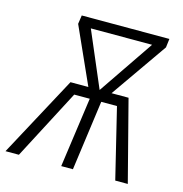

<svg xmlns="http://www.w3.org/2000/svg" viewBox="-128 -779 829 872"><g transform="rotate(15 287.0 -342.5)"><path d="M562 -685 557 -644 372 -379H452L550 0H491L411 -329H337L292 0H237L283 -329H210L38 0H-25L179 -379H263L144 -644L150 -685ZM205 -639 316 -379 493 -639Z"/></g></svg>

Font: Fira Sans Extra Condensed Light
Style: Italic
Weight: 300
Width: 3
Italic angle: -8°
Designer: Carrois Corporate & Edenspiekermann AG
Foundry: Carrois Corporate GbR & Edenspiekermann AG
Version: Version 4.203